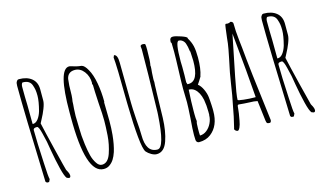

<svg xmlns="http://www.w3.org/2000/svg" viewBox="-83 -935 2053 1211"><g transform="rotate(-15 944.0 -329.5)"><path d="M225 12Q213 -1 199 -57Q185 -113 173 -183Q165 -240 150 -296Q138 -346 127 -346H124Q102 -346 102 -332Q102 -260 110 -113Q114 -23 119 -8L111 9H97L89 1Q73 -461 73 -629Q73 -640 74.5 -647Q76 -654 81 -660Q85 -667 95 -667Q146 -667 177 -642Q208 -617 208 -570V-497Q208 -478 195.5 -446Q183 -414 168 -387L155 -362Q166 -311 198.5 -178.5Q231 -46 234 -38Q235 -37 236.5 -33Q238 -29 243 -21Q250 -7 250 3Q250 17 239 17ZM165 -439Q181 -500 181 -536Q181 -559 178.5 -574Q176 -589 170 -606Q158 -641 113 -641Q108 -641 105 -632.5Q102 -624 102 -615Q102 -548 104 -494Q105 -440 105 -373L107 -371Q126 -371 141 -390Q156 -409 165 -439Z M349 -349V-384Q349 -663 421 -663Q426 -663 435 -660Q467 -649 498 -646Q517 -642 536 -607Q557 -571 567.5 -512Q578 -453 578 -391L576 -386Q576 -353 577 -327L578 -267Q578 -216 574 -175Q568 -113 554 -68Q545 -41 533.5 -23Q522 -5 505 7Q489 19 466 19Q349 19 349 -349ZM520 -65Q539 -121 543 -179Q547 -239 547 -275Q547 -315 541 -393Q536 -480 536 -511L532 -519L534 -524Q534 -568 509.5 -600Q485 -632 450 -632Q404 -632 395 -588Q393 -573 391 -545Q391 -471 385 -444Q385 -429 382 -397L380 -350Q380 -328 381 -311L382 -271Q382 -224 390 -163Q396 -118 404 -87Q412 -56 427 -34Q442 -10 462 -10Q501 -10 520 -65Z M748 -20Q734 -38 726 -121Q718 -204 716 -311Q716 -335 715 -347Q713 -598 707 -644L713 -658Q736 -655 736 -603L739 -338Q739 -310 744 -232Q750 -162 750 -126Q750 -12 825 -12Q871 -12 884 -222L885 -242Q892 -517 892 -649L891 -658Q890 -662 890 -667Q890 -678 907 -678Q919 -678 922 -672Q924 -662 924 -637Q924 -561 918 -535L919 -529Q919 -516 916 -489L914 -449V-439Q915 -435 915 -429Q913 -405 913 -383Q912 -376 912 -361Q910 -266 908 -196Q905 -109 884 -49Q862 15 813 15Q797 15 778.5 4.5Q760 -6 748 -20Z M1071 -10 1070 -41Q1070 -77 1076 -147Q1081 -225 1081 -252L1080 -297Q1079 -317 1079 -341Q1079 -381 1082 -460Q1085 -541 1085 -580L1084 -638L1080 -643V-649Q1080 -675 1101 -675Q1117 -675 1153.5 -662.5Q1190 -650 1190 -642V-639Q1208 -610 1214.5 -581Q1221 -552 1221 -507Q1221 -434 1205 -388H1206Q1202 -380 1190 -362L1176 -341Q1194 -327 1206.5 -300Q1219 -273 1222 -248Q1223 -239 1224 -226Q1225 -213 1226 -195L1227 -169V-155Q1227 -59 1167 -13Q1136 11 1090 11Q1082 11 1076.5 5Q1071 -1 1071 -10ZM1121 -361Q1187 -361 1187 -494Q1187 -505 1185 -537L1184 -556L1182 -558Q1178 -591 1171 -610Q1166 -624 1155 -632.5Q1144 -641 1131 -641Q1109 -641 1109 -510Q1109 -485 1110 -476V-456V-422Q1109 -406 1109 -386V-374Q1109 -374 1111 -368L1113 -361ZM1195 -136 1196 -140V-148V-159Q1196 -201 1189 -239Q1178 -290 1150 -313Q1134 -326 1112 -326Q1107 -243 1107 -190V-167Q1107 -138 1110 -121Q1105 -112 1105 -73V-47L1106 -28Q1130 -28 1150.5 -44Q1171 -60 1183 -85.5Q1195 -111 1195 -136Z M1529 -13Q1520 -86 1518 -104L1513 -144Q1491 -149 1463 -149L1427 -151Q1403 -154 1392 -154Q1386 -154 1385 -149Q1385 -146 1384 -146L1382 -126Q1381 -108 1371 -54Q1366 -27 1359 -12Q1351 5 1344 5Q1338 5 1331 -0.5Q1324 -6 1324 -12L1325 -15L1326 -18Q1344 -89 1356 -159L1368 -221L1380 -297Q1380 -297 1391 -363Q1396 -390 1409 -450Q1423 -518 1426 -543Q1427 -546 1430 -580Q1434 -618 1437 -636Q1440 -662 1443 -666H1450Q1453 -665 1457 -665Q1469 -665 1475 -671Q1482 -671 1487.5 -666.5Q1493 -662 1493 -656Q1493 -608 1500 -546Q1504 -514 1506 -493Q1517 -364 1562 -9V-6Q1562 4 1554 9Q1539 9 1535 5.5Q1531 2 1529 -13ZM1508 -171Q1498 -315 1470 -596L1416 -329Q1393 -214 1393 -184Q1393 -179 1431 -175Q1469 -171 1498 -171Z M1823 12Q1811 -1 1797 -57Q1783 -113 1771 -183Q1763 -240 1748 -296Q1736 -346 1725 -346H1722Q1700 -346 1700 -332Q1700 -260 1708 -113Q1712 -23 1717 -8L1709 9H1695L1687 1Q1671 -461 1671 -629Q1671 -640 1672.5 -647Q1674 -654 1679 -660Q1683 -667 1693 -667Q1744 -667 1775 -642Q1806 -617 1806 -570V-497Q1806 -478 1793.5 -446Q1781 -414 1766 -387L1753 -362Q1764 -311 1796.5 -178.5Q1829 -46 1832 -38Q1833 -37 1834.5 -33Q1836 -29 1841 -21Q1848 -7 1848 3Q1848 17 1837 17ZM1763 -439Q1779 -500 1779 -536Q1779 -559 1776.5 -574Q1774 -589 1768 -606Q1756 -641 1711 -641Q1706 -641 1703 -632.5Q1700 -624 1700 -615Q1700 -548 1702 -494Q1703 -440 1703 -373L1705 -371Q1724 -371 1739 -390Q1754 -409 1763 -439Z"/></g></svg>

Font: Amatic SC
Style: Regular
Weight: 400
Designer: Multiple Designers
Foundry: Vernon Adams
Version: Version 2.505